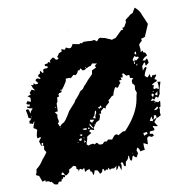

<svg xmlns="http://www.w3.org/2000/svg" viewBox="-20 -487 473 505"><path d="M55 -199Q57 -197 60 -188L61 -192Q61 -194 62 -195Q63 -198 66 -201Q64 -203 62 -202H58L55 -203L51 -204V-207H58Q58 -211 59 -212H53Q51 -213 49 -215L51 -218L52 -221L57 -220L61 -219V-224L60 -230L52 -234L57 -236L61 -238Q60 -239 58 -242L60 -246L63 -251L68 -250L72 -249Q71 -251 66 -256L64 -260L61 -264Q63 -263 68 -263V-268L74 -265L77 -266L80 -267V-269L77 -272L74 -274Q72 -279 80 -281L82 -280L83 -279L87 -281Q84 -284 81 -285V-287L80 -289Q81 -290 83 -292L85 -293V-301L89 -298L92 -295Q96 -297 94 -299V-301L93 -303L96 -306L100 -307Q105 -307 106 -311Q104 -313 102 -313H100L98 -314V-316L97 -317L101 -319L105 -320Q105 -322 107 -324L113 -322L112 -324Q112 -325 111 -327Q112 -329 119 -336Q124 -334 127 -330Q133 -330 134 -334L132 -336L130 -337L133 -342L135 -347L138 -349L142 -351Q142 -356 141 -358Q149 -356 150 -356Q152 -358 153 -362L161 -360Q167 -360 168 -364L170 -368L171 -372Q172 -371 175 -371H189Q190 -372 190 -372Q190 -374 191 -374Q192 -373 195 -373L197 -375L200 -377L206 -378L214 -379Q222 -379 227 -382Q231 -381 235 -378L236 -380L237 -381Q238 -386 245 -388Q246 -387 252 -387H256L260 -386L264 -385L268 -384Q272 -384 274 -382L279 -385L284 -387L299 -408H301L304 -409Q304 -410 303 -411Q302 -412 302 -414L305 -415L307 -416Q308 -421 311 -427V-431L310 -434L314 -439L319 -444Q322 -449 329 -453L331 -459L334 -467Q346 -460 351 -452Q355 -445 360 -438L369 -424L365 -407L361 -390Q356 -387 351 -385L352 -383L353 -380Q351 -378 348.5 -374Q346 -370 346 -369Q348 -363 349 -359Q350 -357 350 -350Q353 -351 354 -354L356 -352L357 -349H361Q367 -344 366 -340L364 -339L361 -337Q358 -334 355 -328H362L364 -331L365 -333L367 -332L368 -331L371 -322L367 -318L364 -314Q362 -316 362 -319Q362 -322 359 -323Q357 -318 354 -313L355 -307L356 -301Q357 -305 362 -311L366 -309L364 -304L362 -298Q360 -290 361 -287Q364 -286 367 -283L369 -285Q371 -287 374 -293Q374 -291 374.5 -289Q375 -287 376 -286V-284H379L380 -286V-289Q385 -289 386 -290H387L388 -291Q390 -291 391 -290L389 -285L386 -279L392 -277Q393 -274 390 -272L388 -271L386 -270Q382 -267 379 -263H385L383 -255Q385 -253 386 -253Q388 -254 389 -254Q390 -255 391 -255Q392 -255 393 -254Q396 -254 398 -253L397 -262Q396 -266 394 -272H402L401 -264L400 -256Q399 -247 400 -240L398 -235L396 -230L390 -233L388 -229L386 -225L380 -228Q379 -225 377 -221L381 -222L384 -223L386 -222Q388 -220 389 -219V-220L392 -219L396 -218L398 -220L401 -222Q402 -218 402 -206H401L399 -205V-203Q400 -202 400 -200L401 -198Q399 -193 403 -184L400 -182L397 -179L395 -178L392 -177Q389 -171 386 -166L390 -161L392 -159L395 -156Q394 -155 391 -155Q385 -155 383 -156Q381 -154 383 -152L385 -150L386 -148V-146L385 -144L380 -143L374 -141V-135H382Q382 -134 383 -133Q384 -132 385 -131Q382 -128 379 -127L375 -128L372 -129Q369 -127 367 -124L368 -116L369 -108Q368 -107 363 -109L360 -110H357Q358 -102 361 -93Q353 -91 350 -89L348 -91L347 -94Q345 -97 341 -99L340 -95L339 -92L341 -88L343 -84L341 -78Q341 -74 338 -73L334 -75L330 -78Q328 -76 328 -71Q328 -66 325 -64Q323 -65 321 -70L320 -74L319 -78Q317 -76 317 -75V-72L316 -69L315 -67L313 -64L311 -62V-51Q308 -48 306 -52L304 -57L301 -61Q300 -60 299 -59Q298 -58 297 -58L299 -55L300 -51V-39L296 -46L293 -52L291 -49L290 -45Q289 -41 286 -40V-51Q285 -49 280 -44H276L272 -43L271 -42L269 -40L266 -46L264 -43L263 -40L261 -41H259Q257 -39 256 -36L254 -40L252 -43Q249 -42 249 -40V-37L248 -34Q245 -31 243 -30L240 -35L236 -39H229V-37L228 -34V-31Q227 -29 227 -26Q224 -29 222 -35L220 -36H218L216 -42Q209 -41 205 -35L203 -37V-40L201 -46L200 -44Q198 -42 197 -41Q191 -43 190 -43Q189 -42 187 -35V-38L186 -41L184 -42Q182 -42 181 -43V-46L180 -49Q180 -49 178 -50Q175 -50 173 -51L170 -48L166 -44L164 -43Q162 -42 162 -41V-34L159 -30L155 -26H151V-21Q148 -21 147 -22L146 -19L145 -15Q143 -17 143 -18Q142 -16 142 -10Q140 -9 135 -9Q134 -6 132 -2H124L120 -5L118 -7L115 -9Q114 -8 112 -8Q110 -10 109 -10H105L100 -9V-11L99 -13L95 -11L92 -9L83 -24L81 -25H78Q75 -26 74 -29L76 -31V-42Q86 -52 92 -68L94 -71Q95 -72 95 -73L99 -80L102 -87Q97 -92 96 -94V-102L94 -104L92 -105L90 -104H88L86 -109L83 -114L84 -118Q86 -122 88 -125Q86 -127 83 -125L81 -124L79 -123Q76 -128 77 -134V-139L78 -144Q77 -147 74 -148L71 -149L68 -150Q68 -155 69 -159Q71 -166 70 -168Q68 -166 67 -161Q65 -162 58 -162Q58 -167 57 -168L60 -171Q60 -172 61 -173Q62 -174 63 -175L55 -177L52 -187L48 -197Q51 -200 55 -199ZM209 -117 208 -112V-107L210 -106L212 -104L218 -107L224 -109Q227 -109 229 -107L233 -111Q235 -112 237 -110L239 -109L240 -107H245L250 -108L252 -111L254 -114L258 -115H261L263 -118L264 -120H275L278 -126L282 -132L288 -134L291 -131L297 -136L303 -141Q305 -142 309 -142Q339 -187 339 -226V-234Q339 -240 340 -243Q336 -250 335 -252Q335 -261 334 -263L332 -265L329 -266Q326 -272 327 -276L328 -278Q330 -280 331 -281L326 -282H322L321 -286L320 -290L312 -288Q310 -289 305 -294L302 -293L300 -292Q304 -291 302 -283H297L300 -277L296 -276L293 -275Q294 -272 297 -269Q294 -266 293 -263Q292 -259 289 -256L286 -257L283 -258Q279 -249 278 -236Q274 -235 271 -230L268 -226L265 -223L266 -221L267 -218L263 -213L259 -208L258 -206V-204Q259 -203 257 -201L255 -203L253 -204L249 -199L245 -194Q246 -193 246 -188H241Q241 -187 242 -185Q243 -183 243 -182V-179L242 -176Q242 -172 241 -171L237 -168L233 -165L230 -158L226 -150L227 -148L228 -145Q224 -145 222 -146H217L216 -144L214 -142L217 -140L220 -137L214 -132L209 -127Q210 -123 209 -117ZM131 -185V-178L133 -173L135 -168Q134 -164 132 -162L134 -160L135 -158Q136 -156 138 -154L142 -160Q146 -164 148 -165Q148 -166 149 -166L150 -168L152 -171L157 -182L162 -195Q163 -196 170 -208Q176 -216 178 -223Q178 -224 183 -231Q184 -233 185 -235Q186 -237 187 -238L188 -240Q189 -244 192 -248L196 -251L199 -255L201 -260Q202 -261 205.5 -266.5Q209 -272 211 -276Q212 -278 222 -292V-302L228 -306L233 -310L231 -312L229 -313L231 -316Q233 -318 235 -320H222L219 -314L214 -312Q212 -311 210 -309L208 -308L206 -307Q204 -302 197 -302Q195 -304 193 -306L191 -307Q190 -306 190 -304L189 -302H185Q184 -293 178 -289Q177 -290 173 -290Q167 -282 166 -281Q164 -283 161 -282L158 -281H155Q154 -280 153 -280V-273L148 -261L142 -249Q142 -245 141 -244L138 -243L135 -242V-240Q134 -239 132 -239L133 -238L134 -236Q134 -239 135 -240V-233L133 -232L130 -230Q131 -227 131 -219L129 -215L132 -194L128 -193L124 -192ZM334 -325V-331L336 -329L338 -327Q338 -328 339 -329Q340 -330 341 -331L343 -333L345 -335L344 -337L343 -338H340L338 -337Q337 -338 334 -340L331 -335L330 -333L329 -331Q330 -325 334 -325ZM374 -169H378L381 -168L383 -172L380 -175V-178L379 -180Q376 -178 374 -169ZM385 -180V-178Q384 -177 384 -172Q385 -173 388 -175Q390 -177 392 -178Q392 -179 391 -181Q390 -183 390 -184H387L384 -183ZM366 -140 357 -137 358 -134 359 -130 364 -133 368 -135 367 -138ZM228 -172H217V-170L216 -168Q219 -167 222 -164ZM228 -182 227 -181 226 -180Q224 -178 226 -176H232Q230 -180 231 -182V-185L232 -187Q233 -188 233 -193L232 -195L230 -196ZM393 -207 391 -204 389 -202Q386 -200 386 -197Q394 -198 396 -204ZM144 -34 143 -32 141 -29 143 -27Q149 -27 151 -26Q149 -31 144 -34ZM394 -236V-247Q392 -244 387 -239Q392 -236 394 -236ZM215 -158 219 -154 223 -150H226L221 -156L216 -162V-160ZM241 -201Q244 -204 248 -205L246 -207Q245 -209 244 -210L242 -206L240 -205L237 -204Q238 -203 241 -201ZM208 -146V-150Q205 -150 202 -149L197 -148Q200 -144 208 -146ZM187 -120 189 -118 190 -116 193 -117 195 -118V-121L194 -124Q192 -123 190 -121.5Q188 -120 187 -120ZM380 -241 378 -237Q381 -234 382 -231Q384 -235 385 -238L383 -240ZM93 -111H90Q88 -106 92 -105Q95 -108 93 -111ZM333 -347Q336 -344 338 -343V-348L337 -352Q336 -351 334 -349ZM190 -133V-131L193 -130L196 -129V-134Q195 -133 190 -133ZM201 -118 202 -115V-111L204 -113L206 -114Q205 -117 201 -118ZM214 -147Q218 -150 213 -152Q210 -148 214 -147ZM334 -325 333 -323 332 -322Q332 -320 335 -318V-322ZM386 -246 384 -247Q382 -248 381 -248Q382 -245 386 -246ZM341 -315V-320L340 -319L339 -318Q338 -316 339 -315ZM329 -82Q329 -84 327 -86Q327 -84 329 -82ZM142 -249V-252L140 -251Q138 -250 138 -249ZM124 -205Q125 -204 127 -204Q127 -205 128 -206Q125 -206 124 -205ZM63 -181 61 -179Q62 -178 63 -179Q64 -180 63 -181ZM389 -219H387Q386 -218 387 -216Q389 -218 389 -219ZM206 -308V-310Q205 -311 203 -311L205 -309ZM200 -126V-124Q201 -123 202 -123V-125Q201 -125 200 -126ZM139 -153V-151L140 -152H141Q140 -153 139 -153ZM184 -113Q185 -112 185 -111Q186 -111 187 -112Q186 -113 184 -113ZM228 -158H229V-161Q228 -160 228 -158ZM160 -406Q160 -407 159 -407Q159 -406 160 -406ZM195 -102Q196 -102 196 -103Q195 -103 195 -102Z"/></svg>

Font: Kom-post
Style: Regular
Weight: 400
Designer: @guaschetti
Foundry: guaschetti
Version: Version 1.00 December 6, 2021, initial release